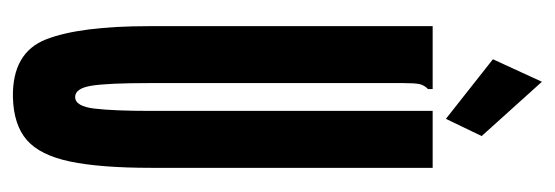

<svg xmlns="http://www.w3.org/2000/svg" viewBox="-294 -534 839 290"><g transform="rotate(90 125.0 -388.5)"><path d="M126 11Q59 12 39 -39Q19 -90 19 -195V-623H114V-616Q108 -610 106.5 -603Q105 -596 105 -579V-194Q105 -132 109 -107.5Q113 -83 126 -83Q140 -83 143.5 -112Q147 -141 147 -197V-623H233V-198Q233 -121 223.5 -75.5Q214 -30 191 -10Q168 10 126 11ZM159 -643 69 -714 103 -788 185 -697Z"/></g></svg>

Font: Inconsolata UltraCondensed Black
Style: Regular
Weight: 900
Width: 1
Monospace: yes
Designer: Raph Levien, Cyreal, Brenton Simpson
Foundry: Raph Levien, Cyreal, Google
Version: Version 3.001; ttfautohint (v1.8.2.53-6de2)